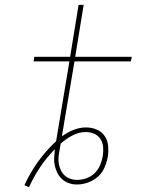

<svg xmlns="http://www.w3.org/2000/svg" viewBox="-20 -755 640 794"><path d="M100 19 81 11Q104 -40 137 -86Q170 -132 212 -171Q213 -178 214.5 -186Q216 -194 217 -201L267 -501H119L122 -520H270L305 -735H326L291 -520H525L521 -501H288L237 -198Q237 -196 237 -194.5Q237 -193 236 -191Q259 -208 284.5 -218Q310 -228 336 -228Q359 -228 379.5 -219.5Q400 -211 412.5 -193Q425 -175 427 -152.5Q429 -130 426 -107Q426 -107 426 -107Q426 -107 426 -107Q423 -92 418 -77Q413 -62 405 -48.5Q397 -35 384.5 -24Q372 -13 357.5 -6Q343 1 328 4.5Q313 8 298 8Q281 8 265 2.5Q249 -3 237 -14Q225 -25 217.5 -39.5Q210 -54 206.5 -70.5Q203 -87 204 -104Q205 -121 207 -138Q173 -104 146.5 -64.5Q120 -25 100 19ZM298 -11Q317 -11 336.5 -17.5Q356 -24 371 -38.5Q386 -53 394 -72Q402 -91 405 -110Q408 -129 406.5 -147Q405 -165 395.5 -180Q386 -195 369.5 -202Q353 -209 335 -209Q307 -209 280 -195Q253 -181 231 -161Q230 -154 228.5 -147Q227 -140 226 -132Q223 -118 222 -103.5Q221 -89 223.5 -76Q226 -63 232 -50.5Q238 -38 248 -29Q258 -20 271 -15.5Q284 -11 298 -11Z"/></svg>

Font: Iosevka Etoile Thin Oblique
Style: Regular
Weight: 100
Italic angle: -9°
Designer: Belleve Invis
Foundry: Belleve Invis
Version: Version 15.5.2; ttfautohint (v1.8.4)